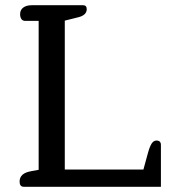

<svg xmlns="http://www.w3.org/2000/svg" viewBox="-20 -715 652 735"><path d="M71 0Q55 0 55 -20Q55 -36 66 -46Q77 -56 101 -60L128 -65V-635H77Q67 -635 62 -642Q57 -649 57 -661Q57 -677 69 -686Q81 -695 102 -695H298Q312 -695 312 -680Q312 -657 280 -649L228 -636V-66H529L546 -128Q553 -154 560.5 -165.5Q568 -177 579 -177Q596 -177 596 -160V0Z"/></svg>

Font: Maitree Medium
Style: Regular
Weight: 500
Designer: CadsonDemak Team
Foundry: CadsonDemak
Version: Version 1.010